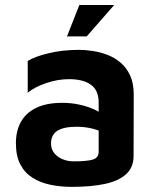

<svg xmlns="http://www.w3.org/2000/svg" viewBox="-20 -713 609 748"><path d="M259.8 15Q215.4 15 176.2 6.8Q137 -1.4 106.7 -20.5Q76.4 -39.6 59.2 -72.4Q42 -105.2 42 -155Q42 -204.4 62.2 -239.5Q82.4 -274.6 122.4 -293.5Q162.4 -312.4 223 -312.4Q257.6 -312.4 289.3 -305.4Q321 -298.4 346.3 -287Q371.6 -275.6 387 -261.8L394.4 -190.4Q373.8 -202.8 343.5 -211Q313.2 -219.2 278.6 -219.2Q227.6 -219.2 203.2 -203.3Q178.8 -187.4 178.8 -154Q178.8 -131.6 191.5 -116.1Q204.2 -100.6 224.3 -92.5Q244.4 -84.4 266.6 -84.4Q319.6 -84.4 342 -91.5Q364.4 -98.6 364.4 -121.8V-313.6Q364.4 -361.4 334 -383Q303.6 -404.6 249 -404.6Q205.4 -404.6 160.4 -389.5Q115.4 -374.4 88 -351.8V-475.4Q113.6 -492 168.3 -505.4Q223 -518.8 288.2 -518.8Q312.8 -518.8 341.7 -514.4Q370.6 -510 398.6 -499.3Q426.6 -488.6 449.9 -468.8Q473.2 -449 487.1 -418.7Q501 -388.4 501 -344.4L500.4 -105.4Q500.4 -60.8 471 -34.2Q441.6 -7.6 387.8 3.7Q334 15 259.8 15ZM241 -571.2 289 -693.4H424.8L317.8 -571.2Z"/></svg>

Font: Maven Pro VF Beta
Style: Regular
Weight: 400
Designer: Joe Prince
Foundry: Joe Prince
Version: Version 2.002